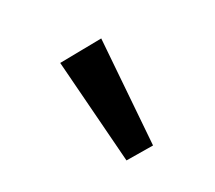

<svg xmlns="http://www.w3.org/2000/svg" viewBox="-49 -878 361 322"><g transform="rotate(30 132.0 -717.0)"><path d="M239 -683 213 -639 35 -725 74 -795Z"/></g></svg>

Font: Fira Sans Compressed
Style: Regular
Weight: 400
Width: 1
Designer: bBox Type GmbH & Carrois Corporate GbR & Edenspiekermann AG
Foundry: bBox Type GmbH & Carrois Corporate GbR & Edenspiekermann AG
Version: Version 4.301